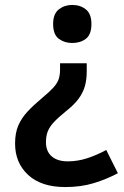

<svg xmlns="http://www.w3.org/2000/svg" viewBox="-20 -565 501 777"><path d="M331 -276Q331 -241 323 -214.5Q315 -188 297 -164Q279 -140 247 -115Q215 -89 197.5 -70Q180 -51 173 -32.5Q166 -14 166 10Q166 48 189.5 68Q213 88 254 88Q294 88 332.5 75.5Q371 63 410 42L457 136Q412 160 360 176Q308 192 244 192Q147 192 94 143Q41 94 41 16Q41 -27 54 -57Q67 -87 91 -113Q115 -139 151 -169Q180 -193 195.5 -210Q211 -227 217 -243.5Q223 -260 223 -284V-309H331ZM350 -468Q350 -425 327.5 -408Q305 -391 272 -391Q241 -391 218 -408Q195 -425 195 -468Q195 -509 218 -527Q241 -545 272 -545Q305 -545 327.5 -527Q350 -509 350 -468Z"/></svg>

Font: Noto Sans Display SemiBold
Style: Regular
Weight: 600
Designer: Monotype Design Team
Foundry: Monotype Imaging Inc.
Version: Version 2.003